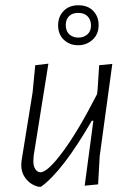

<svg xmlns="http://www.w3.org/2000/svg" viewBox="-20 -702 503 730"><path d="M278 -682Q314 -682 334.5 -660.5Q355 -639 355 -607Q355 -572 332 -551Q309 -530 277 -530Q245 -530 223 -550.5Q201 -571 201 -606Q201 -639 222 -660.5Q243 -682 278 -682ZM277 -653Q255 -653 242.5 -640.5Q230 -628 230 -607Q230 -584 243.5 -571.5Q257 -559 278 -559Q298 -559 312 -571Q326 -583 326 -605Q326 -626 313.5 -639.5Q301 -653 277 -653ZM164 -460 108 -110 107 -92Q106 -72 114 -59.5Q122 -47 134 -47Q161 -47 219.5 -126Q278 -205 349 -344L351 -360L357 -454L407 -459L359 -108L353 -1L302 4L335 -243H329Q218 -51 136 8H125Q96 0 78 -23Q60 -46 61 -78L62 -91L104 -351L114 -454Z"/></svg>

Font: Alegreya Sans Light
Style: Italic
Weight: 300
Italic angle: -7°
Designer: Juan Pablo del Peral
Foundry: Huerta Tipografica
Version: Version 2.007